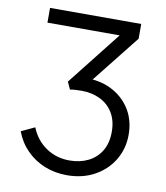

<svg xmlns="http://www.w3.org/2000/svg" viewBox="-84 -815 778 898"><g transform="rotate(10 304.5 -366.5)"><path d="M46 -153 110 -183Q133 -125 182 -91.5Q231 -58 294 -58Q344 -58 383 -77.5Q422 -97 444 -134Q466 -171 466 -224Q466 -277 443.5 -314Q421 -351 382 -370Q343 -389 293 -389Q280 -389 264.5 -388Q249 -387 239 -385L223 -420L424 -675H81V-745H514V-675L326 -438L316 -451Q383 -449 435 -419.5Q487 -390 516.5 -340Q546 -290 546 -224Q546 -158 514 -104.5Q482 -51 425 -19.5Q368 12 294 12Q236 12 187 -8Q138 -28 101.5 -65Q65 -102 46 -153Z"/></g></svg>

Font: Kosmopol Plus Jakarta Sans
Style: Regular
Weight: 400
Designer: Gumpita Rahayu
Foundry: Tokotype
Version: Version 2.006